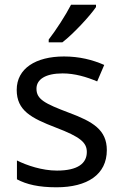

<svg xmlns="http://www.w3.org/2000/svg" viewBox="-20 -786 519 816"><path d="M388 -756V-766H282C259 -721 216 -655 187 -618V-606H245C292 -642 363 -719 388 -756ZM434 -148C434 -234 375 -269 273 -307C170 -346 135 -364 135 -409C135 -449 174 -474 246 -474C298 -474 348 -459 393 -440L423 -510C373 -532 317 -546 252 -546C132 -546 51 -495 51 -404C51 -316 113 -284 217 -244C322 -204 349 -180 349 -140C349 -92 311 -61 222 -61C159 -61 94 -83 52 -104V-24C93 -2 145 10 220 10C351 10 434 -44 434 -148Z"/></svg>

Font: Noto Sans Hebrew Droid
Style: Bold
Weight: 700
Designer: Monotype Design Team
Foundry: Monotype Imaging Inc.
Version: Version 1.100